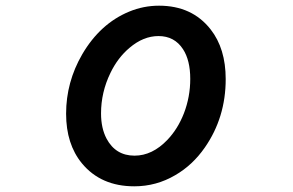

<svg xmlns="http://www.w3.org/2000/svg" viewBox="-20 -611 1040 682"><path d="M544.9 -590.8Q662.1 -590.8 728 -506.8Q781.7 -438.5 781.7 -330.1Q781.7 -193.4 707.5 -86.9Q664.1 -24.4 602.5 11.2Q535.2 50.8 457 50.8Q338.4 50.8 271 -30.8Q214.8 -99.1 214.8 -207Q214.8 -319.3 272 -418Q335.9 -527.3 439 -569.8Q489.7 -590.8 544.9 -590.8ZM543 -482.9Q489.3 -482.9 440.4 -441.4Q398.4 -406.2 372.1 -351.6Q338.9 -283.2 338.9 -208Q338.9 -155.8 358.4 -118.7Q390.6 -58.1 458 -58.1Q521 -58.1 574.7 -114.3Q611.8 -153.3 633.3 -208.5Q655.8 -267.1 655.8 -330.6Q655.8 -397 629.9 -436.5Q599.6 -482.9 543 -482.9Z"/></svg>

Font: BIZ UDPGothic
Style: Bold
Weight: 700
Designer: TypeBank Co., Ltd.
Foundry: Morisawa Inc.
Version: Version 1.051